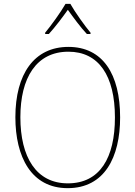

<svg xmlns="http://www.w3.org/2000/svg" viewBox="-20 -969 705 999"><path d="M346 -949H321C297 -907 246 -836 215 -799V-792H234C267 -828 306 -880 333 -918C361 -879 398 -828 432 -792H451V-799C423 -832 370 -906 346 -949ZM605 -358C605 -583 515 -725 336 -725C158 -725 60 -584 60 -359C60 -154 142 10 332 10C524 10 605 -151 605 -358ZM86 -359C86 -563 168 -700 336 -700C493 -700 578 -576 578 -358C578 -148 500 -15 333 -15C168 -15 86 -152 86 -359Z"/></svg>

Font: Noto Sans Georgian SemiCondensed Thin
Style: Regular
Weight: 100
Width: 4
Designer: Monotype Design Team, Akaki Razmadze
Foundry: Google LLC
Version: Version 2.005